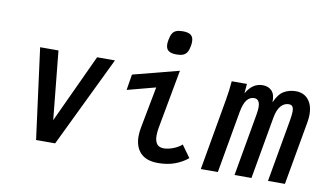

<svg xmlns="http://www.w3.org/2000/svg" viewBox="-79 -967 1958 1150"><g transform="rotate(10 900.0 -392.5)"><path d="M122 -551.5H233.5L275 -135L468.5 -551.5H577L310.5 0H194.5Z M795 -129Q795 -155.5 801 -185.5L848.5 -435L676.5 -389.5L692 -485.5L971 -558L905.5 -202Q900.5 -175.5 900.5 -152Q900.5 -119 913.5 -101.2Q926.5 -83.5 956.5 -83.5Q981 -83.5 1012.2 -95.2Q1043.5 -107 1064.5 -126L1117.5 -52.5Q1084.5 -24.5 1039.5 -7.8Q994.5 9 936.5 9Q866 9 830.5 -27.8Q795 -64.5 795 -129ZM868.5 -702Q868.5 -714 871.5 -729Q876 -754 884.2 -767.8Q892.5 -781.5 907.5 -787.8Q922.5 -794 947.5 -794Q982 -794 997.2 -781.5Q1012.5 -769 1012.5 -742Q1012.5 -727.5 1010 -715Q1005.5 -690.5 997 -676.8Q988.5 -663 973.5 -656.8Q958.5 -650.5 933.5 -650.5Q899.5 -650.5 884 -662.8Q868.5 -675 868.5 -702Z M1287.5 -550H1380L1375 -492Q1395 -526.5 1419.8 -542.8Q1444.5 -559 1475.5 -559Q1509 -559 1530 -538Q1551 -517 1550 -468Q1572 -520 1604.2 -539Q1636.5 -558 1678 -558Q1708 -558 1731.2 -543.8Q1754.5 -529.5 1767.8 -501.5Q1781 -473.5 1781 -434Q1781 -412 1776.5 -386.5L1708 0H1605L1671.5 -377.5Q1678 -415.5 1678 -433.5Q1678 -455 1671 -464.5Q1664 -474 1649 -474Q1621 -474 1600.5 -451Q1580 -428 1571 -378L1504.5 0H1401.5L1468 -377.5Q1473 -407.5 1473 -423.5Q1473 -474 1437.5 -474Q1411.5 -474 1393.8 -451.5Q1376 -429 1366.5 -378L1300 0H1196.5L1272 -431Q1283 -492 1287.5 -550Z"/></g></svg>

Font: JuliaMono Medium
Style: Italic
Weight: 500
Italic angle: -9°
Monospace: yes
Designer: cormullion
Foundry: corm
Version: Version 0.054; ttfautohint (v1.8.4)